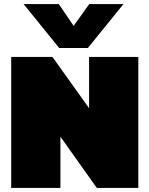

<svg xmlns="http://www.w3.org/2000/svg" viewBox="-20 -924 735 944"><path d="M271 -688 96 -904H269L342 -797L419 -904H587L412 -688ZM35 0V-644H238L418 -392V-644H660V0H456L277 -252V0Z"/></svg>

Font: Kanit Black
Style: Regular
Weight: 900
Designer: Katatrad Team
Foundry: CadsonDemak
Version: Version 2.000; ttfautohint (v1.8.3)